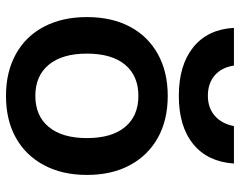

<svg xmlns="http://www.w3.org/2000/svg" viewBox="-100 -691 801 641"><g transform="rotate(90 300.5 -370.5)"><path d="M300 10Q220 10 160.5 -23Q101 -56 69 -117Q37 -178 37 -260Q37 -343 69 -403.5Q101 -464 160.5 -497Q220 -530 300 -530Q381 -530 440 -497Q499 -464 531.5 -403.5Q564 -343 564 -260Q564 -178 531.5 -117Q499 -56 440 -23Q381 10 300 10ZM300 -88Q367 -88 404 -133Q441 -178 441 -260Q441 -343 404 -387.5Q367 -432 300 -432Q233 -432 196 -387.5Q159 -343 159 -260Q159 -178 196 -133Q233 -88 300 -88ZM300 -567Q198 -567 138 -615Q78 -663 73 -751H199Q205 -710 231.5 -687Q258 -664 300 -664Q340 -664 366.5 -687Q393 -710 401 -751H526Q520 -663 461 -615Q402 -567 300 -567Z"/></g></svg>

Font: M PLUS 2 SemiBold
Style: Regular
Weight: 600
Designer: Coji Morishita
Foundry: UNDERFOREST DESIGN
Version: Version 1.001